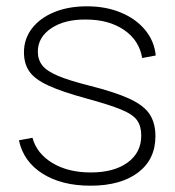

<svg xmlns="http://www.w3.org/2000/svg" viewBox="-20 -575 554 609"><path d="M267 14Q175.5 14 115 -24.2Q54.5 -62.5 40 -130L83 -138Q96.5 -88 146.2 -58Q196 -28 268 -28Q341.5 -28 384.8 -59.5Q428 -91 428 -145Q428 -174.5 415 -193.2Q402 -212 364.2 -227.5Q326.5 -243 253 -263Q176 -284 133.2 -303.8Q90.5 -323.5 73.2 -348.2Q56 -373 56 -409Q56 -452 81.5 -485Q107 -518 152 -536.5Q197 -555 256 -555Q315.5 -555 363.2 -535.2Q411 -515.5 440.2 -480.2Q469.5 -445 474 -399L431 -391Q421.5 -447.5 373.2 -480.2Q325 -513 253 -513Q185.5 -514 142.8 -485.5Q100 -457 100 -411Q100 -385.5 114.5 -367.2Q129 -349 165 -334Q201 -319 265 -303Q346 -282.5 391.2 -261.5Q436.5 -240.5 454.8 -212.5Q473 -184.5 473 -143Q473 -69.5 418 -27.8Q363 14 267 14Z"/></svg>

Font: Manrope Variable Light
Style: Regular
Weight: 200
Designer: Mikhail Sharanda
Foundry: Mikhail Sharanda
Version: Version 4.505